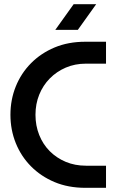

<svg xmlns="http://www.w3.org/2000/svg" viewBox="-20 -900 578 920"><path d="M389 0Q307 0 241.5 -27.5Q176 -55 128.5 -103Q81 -151 55.5 -214.5Q30 -278 30 -350Q30 -422 55.5 -485.5Q81 -549 128.5 -597Q176 -645 241.5 -672.5Q307 -700 389 -700H488V-595H392Q339 -595 295 -576Q251 -557 218.5 -524Q186 -491 168 -446.5Q150 -402 150 -350Q150 -298 168 -253Q186 -208 218.5 -175.5Q251 -143 295 -124.5Q339 -106 392 -106H488V0ZM245 -757 333 -880H441L353 -757Z"/></svg>

Font: MuseoModerno Thin Medium
Style: Regular
Weight: 500
Version: Version 1.003